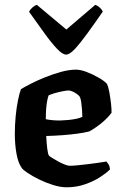

<svg xmlns="http://www.w3.org/2000/svg" viewBox="-20 -796 517 816"><path d="M263.5 0Q236.5 0 205.5 -9.8Q174.5 -19.5 146 -33.5Q117.5 -47.5 97.5 -61Q77.5 -74.5 72.5 -82Q57 -103.5 50 -143.2Q43 -183 43 -226Q43 -264 46.5 -301Q50 -338 56.2 -368.8Q62.5 -399.5 69 -417Q83.5 -426 110.8 -440Q138 -454 171.5 -467.5Q205 -481 239.5 -490.5Q274 -500 303.5 -500Q322.5 -500 349.2 -489.8Q376 -479.5 400.5 -465.2Q425 -451 435 -439Q440.5 -427 444.8 -403.5Q449 -380 451.8 -355.8Q454.5 -331.5 454 -316.5Q441.5 -299.5 424 -283.8Q406.5 -268 389.2 -256Q372 -244 359.5 -237.5Q338.5 -232 309 -228Q279.5 -224 245.8 -221.5Q212 -219 176.5 -218Q178 -185.5 181 -162.8Q184 -140 188 -135Q190.5 -131.5 201.8 -124.5Q213 -117.5 227 -110Q241 -102.5 254.5 -97Q268 -91.5 275.5 -91.5Q289 -91.5 309.5 -93.5Q330 -95.5 352.8 -98.2Q375.5 -101 396.5 -104Q417.5 -107 432 -109.5Q436.5 -105 441.5 -97Q446.5 -89 447.5 -76Q433.5 -61.5 405.8 -43.5Q378 -25.5 341.5 -12.8Q305 0 263.5 0ZM238 -284Q254.5 -284.5 271.8 -286.2Q289 -288 304.5 -291.2Q320 -294.5 330 -299.5Q330 -310.5 328.8 -327Q327.5 -343.5 325.5 -359.5Q323.5 -375.5 319.5 -384Q315.5 -390.5 306.2 -397Q297 -403.5 287.5 -407.5Q278 -411.5 271.5 -411.5Q263.5 -411.5 246.5 -408.2Q229.5 -405 212.5 -400Q195.5 -395 186.5 -390.5Q182 -378 179.2 -360Q176.5 -342 175.5 -323.5Q174.5 -305 174.5 -289.5Q188 -286.5 205.2 -285Q222.5 -283.5 238 -284ZM261 -564Q246 -564 222.8 -588.2Q199.5 -612.5 169.5 -654Q139.5 -695.5 103.5 -746Q108 -755.5 117.5 -764Q127 -772.5 136.5 -775.5L262 -670.5L385 -775.5Q395 -772 404 -763.8Q413 -755.5 417 -747Q381.5 -695.5 351.2 -654Q321 -612.5 298.5 -588.2Q276 -564 261 -564Z"/></svg>

Font: Texturina Medium
Style: Regular
Weight: 500
Designer: Guillermo Torres Carreño
Foundry: Omnibus-Type
Version: Version 1.003